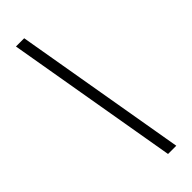

<svg xmlns="http://www.w3.org/2000/svg" viewBox="-268 -712 840 840"><g transform="rotate(-45 152.5 -291.5)"><path d="M196 110 58 -693H109L247 110Z"/></g></svg>

Font: Ancizar Sans Thin
Style: Italic
Weight: 100
Italic angle: -4°
Designer: Cesar Puertas, Viviana Monsalve, Julian Moncada, Julian Prieto, Jose Castro, Mariel Hernandez, Felipe Aragon, Sara Alarc
Version: Version 8.100